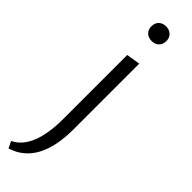

<svg xmlns="http://www.w3.org/2000/svg" viewBox="-318 -618 893 893"><g transform="rotate(45 128.5 -171.0)"><path d="M165.5 -548Q152 -535 130 -535Q108 -535 94.5 -548Q81 -561 81 -583Q81 -605 94.5 -618Q108 -631 130 -631Q152 -631 165.5 -618Q179 -605 179 -583Q179 -561 165.5 -548ZM96 11V-409L164 -420V11Q164 242 13 289L-3 256Q96 207 96 11Z"/></g></svg>

Font: EauTestInfant
Style: Regular
Weight: 400
Designer: Christian Thalmann (Catharsis Fonts)
Version: Version 0.001;PS 000.001;hotconv 1.0.88;makeotf.lib2.5.64775